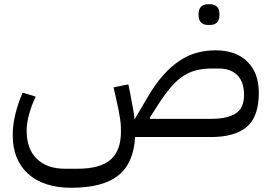

<svg xmlns="http://www.w3.org/2000/svg" viewBox="-20 -648 1288 908"><path d="M317 240Q186 240 113 174Q40 108 40 -10Q40 -56 52.5 -107.5Q65 -159 87 -210L149 -191Q130 -152 118 -109.5Q106 -67 106 -29Q106 56 154 103Q202 150 287 150H347Q453 150 502.5 107.5Q552 65 552 -26Q552 -38 551.5 -51Q551 -64 548.5 -82.5Q546 -101 541 -127Q536 -153 527 -191L517 -235L587 -249L596 -205Q604 -163 609 -134.5Q614 -106 616 -86H618L675 -183Q713 -249 752 -292.5Q791 -336 831 -362Q871 -388 912.5 -399Q954 -410 999 -410Q1096 -410 1150 -356.5Q1204 -303 1204 -209Q1204 -96 1147 -48Q1090 0 979 0H619Q612 124 539 182Q466 240 317 240ZM979 -86Q1054 -86 1094 -111Q1134 -136 1134 -199Q1134 -261 1102.5 -292.5Q1071 -324 1014 -324H984Q944 -324 911.5 -316.5Q879 -309 849.5 -290.5Q820 -272 791.5 -239.5Q763 -207 731 -158L688 -91L691 -86ZM963 -530Q943 -530 931 -541.5Q919 -553 919 -579Q919 -605 931 -616.5Q943 -628 963 -628H974Q994 -628 1006 -616.5Q1018 -605 1018 -579Q1018 -553 1006 -541.5Q994 -530 974 -530Z"/></svg>

Font: IBM Plex Sans Arabic
Style: Regular
Weight: 400
Designer: Mike Abbink, Paul van der Laan, Pieter van Rosmalen, Wael Morcos, Khajak Apelian
Foundry: Bold Monday
Version: Version 1.005